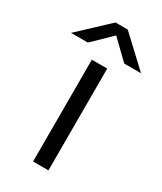

<svg xmlns="http://www.w3.org/2000/svg" viewBox="-236 -827 760 898"><g transform="rotate(30 144.0 -378.0)"><path d="M102.1 -549.8H185.1V0H102.1ZM110.8 -755.9H176.8L333 -609.9H242.2L144 -705.1L45.9 -609.9H-44.9Z"/></g></svg>

Font: Junction Regular
Style: Regular
Weight: 500
Designer: Caroline Hadilaksono
Foundry: Caroline Hadilaksono
Version: Version 1.056